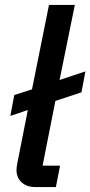

<svg xmlns="http://www.w3.org/2000/svg" viewBox="-20 -760 367 780"><path d="M224 -87 207 0H125Q88 0 67.5 -19.5Q47 -39 47 -70Q47 -76 48 -82Q49 -88 50 -95L93 -313L22 -289L38 -374L110 -397L179 -740H284L222 -435L327 -470L311 -385L205 -350L153 -87Z"/></svg>

Font: IBM Plex Sans Medium
Style: Italic
Weight: 500
Italic angle: -11.31°
Designer: Mike Abbink, Paul van der Laan, Pieter van Rosmalen
Foundry: Bold Monday
Version: Version 3.201